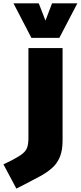

<svg xmlns="http://www.w3.org/2000/svg" viewBox="-80 -812 477 1134"><path d="M16.6 301.8 -59.6 158.7 -9.8 134.3Q32.7 112.3 53.7 95.2Q74.7 78.1 81.3 56.9Q87.9 35.6 87.9 2V-528.3H289.6V18.1Q289.6 76.2 273.7 114.7Q257.8 153.3 228 179.9Q198.2 206.5 156.7 229Q115.2 251.5 64 277.8ZM105.5 -588.4 -0.5 -792.5H148.9L188.5 -690.4L227.5 -792.5H377L270.5 -588.4Z"/></svg>

Font: Comme Black
Style: Regular
Weight: 900
Version: Version 1.000;gftools[0.9.27]